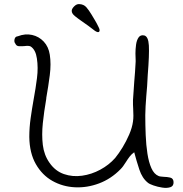

<svg xmlns="http://www.w3.org/2000/svg" viewBox="-20 -898 893 937"><path d="M702 -6Q674 -28 660 -70.5Q646 -113 635 -155Q622 -146 612.5 -133.5Q603 -121 595 -108Q586 -94 580.5 -86.5Q575 -79 568 -72Q522 -25 463.5 -3Q405 19 345.5 16Q286 13 236 -15Q186 -43 155 -97Q124 -151 123 -230Q123 -275 129.5 -321Q136 -367 144 -412Q154 -466 160.5 -517Q167 -568 160 -613Q154 -655 130 -671Q122 -676 98 -673Q86 -672 73 -672.5Q60 -673 55 -685Q48 -693 51 -706.5Q54 -720 67 -721Q103 -735 136.5 -727.5Q170 -720 193.5 -695Q217 -670 223 -631Q230 -586 223 -531.5Q216 -477 206 -421V-419Q206 -417 205 -411Q195 -354 189 -297Q183 -240 189 -190.5Q195 -141 222 -103Q250 -63 292 -48.5Q334 -34 380.5 -40.5Q427 -47 469.5 -70Q512 -93 542 -127Q560 -149 578 -178.5Q596 -208 610.5 -241.5Q625 -275 629 -305Q631 -318 631 -333.5Q631 -349 630 -365V-366Q629 -377 629 -388Q629 -399 629 -410Q630 -431 632 -453Q634 -475 635 -497Q637 -522 639 -547Q641 -572 642 -597Q642 -598 642 -604Q641 -616 641 -637Q641 -658 644 -680Q647 -702 656.5 -715.5Q666 -729 684 -725Q704 -720 706.5 -676Q709 -632 701 -532Q700 -503 698 -478Q696 -453 694 -430Q692 -403 690.5 -379.5Q689 -356 689 -336Q689 -288 691 -239Q693 -190 699.5 -148Q706 -106 719 -77Q732 -48 754 -39Q759 -37 764.5 -36.5Q770 -36 780 -35Q794 -35 810 -31.5Q826 -28 827 -10Q828 10 811.5 15.5Q795 21 772 17.5Q749 14 729 7Q709 0 702 -6ZM444 -747Q427 -760 411 -772Q395 -784 377 -796Q361 -807 345.5 -819.5Q330 -832 330 -845Q330 -855 342 -867Q354 -879 367 -878Q389 -877 401.5 -862.5Q414 -848 426 -828Q435 -813 444 -798Q453 -783 461 -766Q469 -751 464.5 -744Q460 -737 444 -747Z"/></svg>

Font: Yuji Hentaigana Akebono
Style: Regular
Weight: 400
Designer: Kataoka Yuji
Foundry: Kinuta Font Factory
Version: Version 3.002